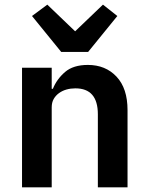

<svg xmlns="http://www.w3.org/2000/svg" viewBox="-20 -808 640 828"><path d="M244 -584 118 -739 184 -788 304 -673 424 -788 486 -739 360 -584ZM75 0V-516H203V-425H208Q225 -467 260.5 -497.5Q296 -528 359 -528Q435 -528 482.5 -477.5Q530 -427 530 -333V0H402V-315Q402 -427 305 -427Q285 -427 267 -422Q249 -417 234.5 -406.5Q220 -396 211.5 -381Q203 -366 203 -345V0Z"/></svg>

Font: IBM Plex Mono SmBld
Style: Regular
Weight: 600
Monospace: yes
Designer: Mike Abbink, Paul van der Laan, Pieter van Rosmalen
Foundry: Bold Monday
Version: Version 2.3